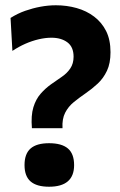

<svg xmlns="http://www.w3.org/2000/svg" viewBox="-20 -695 456 728"><path d="M101 -209Q97 -257 106.5 -288Q116 -319 134 -339.5Q152 -360 173 -375Q194 -390 214 -403.5Q234 -417 246.5 -435.5Q259 -454 259 -480Q259 -517 235.5 -534.5Q212 -552 175 -552Q152 -552 126.5 -546Q101 -540 76 -529Q51 -518 27 -502L20 -627Q47 -644 75.5 -654Q104 -664 133.5 -669.5Q163 -675 192 -675Q233 -675 270.5 -664.5Q308 -654 337 -632Q366 -610 382.5 -577Q399 -544 399 -497Q399 -455 385.5 -426.5Q372 -398 350.5 -378Q329 -358 305 -341.5Q281 -325 260 -308Q239 -291 227 -267.5Q215 -244 217 -209ZM166 13Q119 13 96 -7Q73 -27 73 -69Q73 -112 96 -132Q119 -152 166 -152Q214 -152 237.5 -132Q261 -112 261 -69Q261 13 166 13Z"/></svg>

Font: Bricolage Grotesque 18pt
Style: Bold
Weight: 700
Designer: Mathieu Triay
Foundry: Atelier Triay
Version: Version 1.000;gftools[0.9.30]